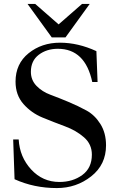

<svg xmlns="http://www.w3.org/2000/svg" viewBox="-20 -944 596 976"><path d="M54 -33 47 -235H75Q80 -146 138.5 -82.5Q197 -19 282 -19Q350 -19 398.5 -54.5Q447 -90 447 -158Q447 -211 407 -246Q367 -281 310 -302Q253 -323 196 -346.5Q139 -370 99 -415.5Q59 -461 59 -529Q59 -620 125.5 -673.5Q192 -727 285 -727Q377 -727 470 -684L476 -527H449Q413 -696 274 -696Q217 -696 177 -665.5Q137 -635 137 -579Q137 -537 165.5 -507.5Q194 -478 236 -462.5Q278 -447 328 -426Q378 -405 420 -382Q462 -359 490.5 -313.5Q519 -268 519 -205Q519 -107 443.5 -47.5Q368 12 269 12Q153 12 54 -33ZM243 -754 120 -924H159L278 -820L397 -924H436L313 -754Z"/></svg>

Font: Justus
Style: Oldstyle
Weight: 500
Version: Version 001.000